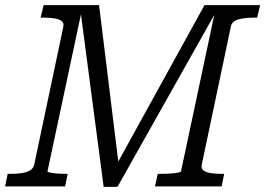

<svg xmlns="http://www.w3.org/2000/svg" viewBox="-39 -730 1039 752"><path d="M-19 0 -9 -49H2Q27 -49 46.5 -52Q66 -55 79 -63Q92 -71 95 -85L209 -625Q212 -640 202.5 -647.5Q193 -655 174.5 -658Q156 -661 131 -661H120L132 -710H349L427 -75H412L762 -710H980L968 -661H957Q920 -661 894.5 -654Q869 -647 865 -625L751 -84Q748 -71 757.5 -63Q767 -55 786 -52Q805 -49 828 -49H839L829 0H568L579 -49H588Q604 -49 623 -50Q642 -51 656 -53.5Q670 -56 670 -59L805 -694L814 -696L421 2H367L275 -697H283L147 -59Q147 -56 160 -53.5Q173 -51 191 -50Q209 -49 222 -49H226L216 0Z"/></svg>

Font: Roboto Serif Light
Style: Italic
Weight: 300
Italic angle: -10°
Version: Version 1.007